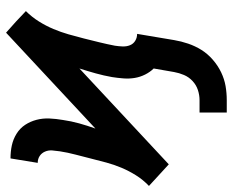

<svg xmlns="http://www.w3.org/2000/svg" viewBox="-98 -486 786 649"><g transform="rotate(-90 295.5 -162.0)"><path d="M239 211V119H281Q298 119 315 113.5Q332 108 345.5 95.5Q359 83 366 66.5Q373 50 376 33L388 -36Q376 -48 367.5 -65Q359 -82 356 -100.5Q353 -119 354.5 -138.5Q356 -158 359 -177Q364 -205 371.5 -232Q379 -259 388 -287L64 15L28 -18L-9 -52Q12 -72 27 -96Q42 -120 52.5 -145Q63 -170 70 -196Q77 -222 83.5 -248Q90 -274 97 -300.5Q104 -327 108 -353Q110 -366 111 -379Q112 -392 107 -403.5Q102 -415 92 -421.5Q82 -428 69 -428L84 -520Q107 -520 128 -515.5Q149 -511 167.5 -499.5Q186 -488 197.5 -470.5Q209 -453 214.5 -432Q220 -411 219 -388.5Q218 -366 214 -343Q210 -315 202.5 -288Q195 -261 185 -233L509 -535L546 -502L582 -468Q562 -448 547 -424Q532 -400 521.5 -375Q511 -350 503.5 -324Q496 -298 489.5 -272Q483 -246 476.5 -219.5Q470 -193 465 -167Q463 -154 462.5 -141Q462 -128 466.5 -116.5Q471 -105 481.5 -98.5Q492 -92 505 -92L484 33Q480 57 472 80.5Q464 104 451 125Q438 146 418 163.5Q398 181 375 192Q352 203 328.5 207Q305 211 281 211Z"/></g></svg>

Font: Iosevka Etoile Semibold
Style: Italic
Weight: 600
Italic angle: -9°
Designer: Belleve Invis
Foundry: Belleve Invis
Version: Version 22.1.2; ttfautohint (v1.8.4)